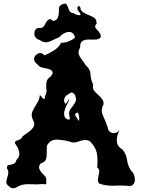

<svg xmlns="http://www.w3.org/2000/svg" viewBox="-20 -1003 771 1049"><path d="M31.2 16.6Q14.6 5.4 14.6 -7.8Q14.6 -10.7 14.6 -13.2Q19.5 -29.3 23.4 -46.4Q25.4 -54.2 25.4 -62Q25.4 -62 25.4 -65.4Q24.4 -74.7 17.6 -84Q17.6 -85.9 17.6 -87.9Q17.6 -100.6 30.3 -101.6Q43.9 -103 55.7 -108.9Q60.5 -111.3 64.5 -115.7Q68.4 -120.6 69.3 -128.9Q85.9 -144 85.9 -162.6Q85.9 -167 85 -171.4Q80.1 -195.8 65.4 -214.4Q61.5 -220.2 61.5 -224.6Q61.5 -232.4 75.2 -235.8Q98.6 -242.2 102.5 -257.3Q110.4 -264.2 120.1 -270.5Q129.9 -276.9 138.7 -283.7Q155.3 -295.9 164.1 -311.5Q167 -317.4 167 -324.7Q167 -336.4 158.2 -351.6Q153.3 -363.8 153.3 -374.5Q153.3 -384.8 157.2 -394Q166 -413.1 177.7 -431.2Q183.6 -441.4 189.5 -451.7Q194.3 -461.9 196.3 -473.1V-474.6Q196.3 -482.4 198.2 -482.4Q200.2 -482.4 205.1 -476.6Q213.9 -462.9 220.7 -462.9Q223.6 -462.9 224.6 -466.3Q225.6 -469.7 225.6 -478Q234.4 -492.7 234.4 -507.8Q234.4 -511.2 233.4 -515.1Q232.4 -524.9 232.4 -533.7Q232.4 -543 233.4 -551.8Q234.4 -561 240.2 -569.3Q245.1 -577.6 256.8 -585Q266.6 -596.7 267.6 -604V-605.5Q267.6 -611.8 263.7 -616.2Q252.9 -627 223.6 -630.9Q194.3 -634.8 183.6 -652.3Q175.8 -657.2 171.9 -663.6Q168 -669.4 167 -675.8Q166 -677.7 166 -680.2Q166 -696.8 183.6 -708Q191.4 -713.4 199.2 -713.4Q210.9 -713.4 222.7 -700.7Q249 -710.9 275.4 -728Q301.8 -744.6 313.5 -769Q334 -769 354.5 -776.9Q376 -785.2 390.6 -798.3Q380.9 -828.6 358.4 -828.6Q354.5 -828.6 350.6 -828.1Q323.2 -822.8 304.7 -800.3Q278.3 -788.1 252 -776.4Q242.2 -772 231.4 -772Q213.9 -772 196.3 -784.7Q168 -792.5 168 -819.3V-823.7Q169.9 -850.6 196.3 -850.6Q200.2 -850.6 205.1 -850.1Q218.8 -854 227.5 -872.6Q236.3 -891.1 247.1 -897Q250 -898.4 252.9 -898.4Q254.9 -898.4 256.8 -897.9Q261.7 -896 268.6 -888.2Q281.2 -890.1 288.1 -895.5Q294.9 -901.4 296.9 -909.2Q301.8 -923.3 301.8 -939.9Q301.8 -945.3 301.8 -950.7V-954.1Q301.8 -974.6 323.2 -980Q329.1 -983.4 333 -983.4Q333 -983.4 334 -983.4Q335 -983.4 335.9 -983.4Q340.8 -982.4 343.8 -978Q350.6 -968.3 356.4 -950.2Q361.3 -932.1 381.8 -931.2Q395.5 -921.4 412.1 -919.9Q413.1 -919.9 414.1 -919.9Q419.9 -919.9 419.9 -923.3V-923.8Q419.9 -929.2 408.2 -942.9Q402.3 -952.1 402.3 -958.5Q402.3 -964.4 407.2 -967.8Q410.2 -969.7 412.1 -969.7Q418.9 -969.7 420.9 -950.7Q425.8 -941.4 434.6 -935.5Q444.3 -929.7 454.1 -925.3Q473.6 -917.5 491.2 -908.2Q507.8 -899.4 507.8 -875.5V-873Q500 -866.2 500 -858.4Q500 -850.1 509.8 -840.8Q527.3 -823.7 530.3 -809.1Q531.2 -807.1 531.2 -805.7Q531.2 -801.3 528.3 -797.4Q524.4 -791.5 510.7 -787.6Q501 -786.6 489.3 -786.6Q480.5 -786.6 470.7 -787.1Q467.8 -787.1 463.9 -787.1Q445.3 -787.1 432.6 -780.3Q424.8 -775.9 420.9 -767.1Q418 -760.7 418 -751.5Q418 -747.6 418 -742.7Q409.2 -730 409.2 -716.8Q409.2 -704.1 418 -690.4Q436.5 -663.1 450.2 -644.5Q473.6 -625.5 474.6 -594.7Q476.6 -564.5 489.3 -540.5Q487.3 -533.7 487.3 -527.8Q487.3 -513.2 498 -502.9Q513.7 -488.3 528.3 -473.1Q536.1 -464.8 542 -455.1Q545.9 -447.3 545.9 -437Q545.9 -435.1 545.9 -433.1Q536.1 -416 536.1 -398.9Q536.1 -384.8 543 -370.6Q557.6 -339.4 567.4 -309.6Q572.3 -280.3 594.7 -276.4Q598.6 -275.9 602.5 -275.9Q621.1 -275.9 633.8 -293Q618.2 -265.6 618.2 -233.9Q618.2 -204.1 648.4 -187Q668.9 -163.6 673.8 -130.4Q678.7 -97.2 696.3 -70.3Q711.9 -57.1 715.8 -32.7Q716.8 -27.3 716.8 -22.5Q716.8 -5.9 708 4.9Q703.1 10.3 694.3 12.7Q691.4 13.7 686.5 13.7Q680.7 13.7 672.9 11.7Q653.3 10.7 634.8 10.7Q616.2 10.7 597.7 11.7H591.8Q557.6 11.7 523.4 0.5Q516.6 -4.9 515.6 -12.2Q514.6 -16.1 514.6 -19.5Q514.6 -23.4 515.6 -27.8Q517.6 -43 521.5 -59.6Q522.5 -63 522.5 -65.9Q522.5 -78.6 510.7 -89.4Q512.7 -106 512.7 -122.6Q512.7 -138.7 510.7 -154.8Q507.8 -187.5 484.4 -216.3Q476.6 -228 467.8 -232.9Q459 -237.8 449.2 -237.8Q448.2 -237.8 447.3 -237.8Q429.7 -237.8 411.1 -230.5Q396.5 -224.6 382.8 -224.6Q377.9 -224.6 374 -225.1Q342.8 -236.3 298.8 -239.7Q294.9 -240.2 291 -240.2Q252 -240.2 236.3 -206.1Q235.4 -198.7 235.4 -190.9Q235.4 -189 235.4 -187Q235.4 -176.8 235.4 -167V-163.6Q235.4 -147 231.4 -132.8Q226.6 -117.2 202.1 -109.9Q193.4 -99.1 193.4 -89.8Q193.4 -81.1 198.2 -72.8Q207 -58.1 222.7 -43.9Q233.4 -33.7 233.4 -19.5Q233.4 -15.1 232.4 -10.3Q233.4 -6.8 233.4 -4.4Q233.4 4.4 225.6 3.9Q224.6 3.9 222.7 3.9Q215.8 2.4 209 2.4Q204.1 2.4 199.2 3.4Q186.5 4.4 174.8 4.4Q171.9 3.9 168.9 3.9Q153.3 3.9 137.7 3.4Q133.8 3.4 129.9 3.4Q102.5 3.4 78.1 15.6Q67.4 23.9 54.7 25.4Q53.7 25.4 51.8 25.4Q40 25.4 31.2 16.6ZM359.4 -369.1Q357.4 -377 357.4 -383.8Q357.4 -396 364.3 -406.2Q377 -421.9 386.7 -436.5Q391.6 -444.8 394.5 -453.1Q395.5 -456.5 395.5 -460Q395.5 -464.8 393.6 -470.2Q391.6 -481.9 386.7 -488.3Q381.8 -494.6 376 -496.6Q372.1 -497.6 368.2 -497.6Q359.4 -491.7 340.8 -480Q330.1 -466.8 330.1 -454.1Q330.1 -444.8 335.9 -436.5Q345.7 -436.5 352.5 -455.6Q355.5 -462.9 356.4 -462.9Q357.4 -462.9 356.4 -461.4Q356.4 -457.5 353.5 -444.3Q342.8 -430.2 335 -406.2Q330.1 -392.6 330.1 -381.3Q330.1 -373 333 -365.7Q335.9 -358.4 342.8 -354Q348.6 -349.6 359.4 -349.6Q361.3 -353 361.3 -357.4Q361.3 -358.4 361.3 -359.4Q360.4 -364.3 359.4 -369.1ZM411.1 -367.7Q410.2 -387.7 402.3 -387.7Q400.4 -387.7 396.5 -385.7Q390.6 -381.8 390.6 -376.5Q390.6 -369.1 400.4 -359.4Q407.2 -344.2 410.2 -344.2Q412.1 -344.2 412.1 -346.7Q413.1 -350.1 413.1 -354.5Q413.1 -360.4 411.1 -367.7Z"/></svg>

Font: Brazier Flame
Style: Regular
Weight: 400
Designer: Walter E Stewart
Version: 0.1